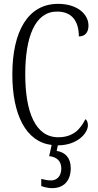

<svg xmlns="http://www.w3.org/2000/svg" viewBox="-20 -744 506 996"><path d="M250 232C312 232 347 193 347 128C347 74 317 45 274 39L280 10C381 10 436 -53 436 -94C436 -109 431 -121 423 -126C397 -74 360 -32 282 -32C164 -32 111 -162 111 -358C111 -552 161 -684 276 -684C358 -684 389 -628 389 -555C420 -555 439 -575 439 -611C439 -671 381 -724 281 -724C125 -724 44 -581 44 -358C44 -150 114 -8 248 8L235 66C274 70 298 91 298 130C298 169 276 192 244 192C230 192 212 189 194 184V221C212 228 233 232 250 232Z"/></svg>

Font: Noto Serif Bengali ExtraCondensed Light
Style: Regular
Weight: 300
Width: 2
Designer: Juan Bruce, Universal Thirst, Indian Type Foundry and the Monotype Design Team.
Foundry: Monotype Imaging Inc.
Version: Version 2.003